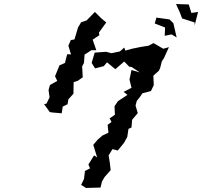

<svg xmlns="http://www.w3.org/2000/svg" viewBox="-20 -878 1040 949"><path d="M880 -787 942 -767V-752L959 -819L926 -814L913 -856L850 -858L870 -814ZM198 -363 226 -324 239 -322 285 -318 290 -351 314 -363 318 -387 343 -415 344 -472 365 -479 389 -496 386 -550 395 -567 398 -608 432 -630H456L438 -682L471 -704L469 -717L505 -767L480 -788L449 -819L408 -777L381 -768L366 -743L348 -683L330 -680L318 -652L331 -609L312 -610L301 -567L274 -555L252 -501L263 -478L227 -458L220 -433L225 -397L210 -366ZM381 36 405 51 477 49 484 19 497 -3 527 -37 523 -72 517 -110 536 -141 562 -134 593 -172 609 -201 615 -241 630 -248 633 -286 661 -319 650 -356 656 -379 671 -398 684 -417 726 -428 740 -457 738 -504 765 -528 771 -540 780 -575 790 -590 815 -645 787 -637 739 -665 714 -652 676 -646 632 -637 600 -628 594 -643 573 -624 531 -615 504 -622 448 -618 433 -567 450 -540 493 -551 509 -570 550 -536 594 -574 618 -549 632 -546 671 -520 630 -532 620 -485 630 -444 591 -424 610 -409 563 -378 546 -353 548 -311 522 -293 531 -275 512 -261 516 -222 486 -208 462 -187 441 -162 460 -100 445 -110 417 -65 425 -46 400 -33 395 7ZM745 -762 796 -742 794 -701 828 -708 853 -693 837 -763 818 -782 753 -791Z"/></svg>

Font: チョークS
Style: Regular
Weight: 400
Designer: [Stick] Fontworks Inc.
Foundry: [Stick] Fontworks Inc.
Version: Version 1.200;FEAKit 1.0